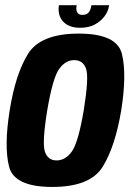

<svg xmlns="http://www.w3.org/2000/svg" viewBox="-20 -736 523 760"><path d="M187 4Q337 4 386.5 -76Q436 -156 460 -300Q482.5 -442.5 462.5 -522.8Q442.5 -603 292 -603Q141 -603 91.2 -523.2Q41.5 -443.5 18.5 -300Q-4.5 -157.5 15.8 -76.8Q36 4 187 4ZM204 -101Q169.5 -101 157.8 -135.5Q146 -170 167 -299.5Q189 -428.5 214.2 -463.2Q239.5 -498 274 -498Q309 -498 320.8 -463.5Q332.5 -429 311.5 -299.5Q289.5 -170.5 264 -135.8Q238.5 -101 204 -101ZM297 -626Q330 -626 353.8 -638.2Q377.5 -650.5 393 -670.5Q408.5 -690.5 412 -715.5H342Q340 -703 335.8 -694.2Q331.5 -685.5 324.2 -681.2Q317 -677 306 -677Q296.5 -677 290.8 -681.2Q285 -685.5 283 -694Q281 -702.5 283.5 -715.5H213Q209.5 -690.5 217.2 -670.5Q225 -650.5 245.2 -638.2Q265.5 -626 297 -626Z"/></svg>

Font: Anybody Condensed
Style: Bold Italic
Weight: 700
Width: 3
Italic angle: -10°
Version: Version 1.113;gftools[0.9.25]